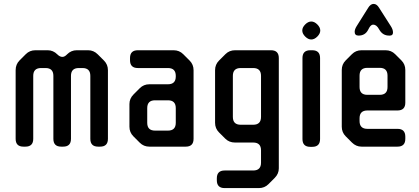

<svg xmlns="http://www.w3.org/2000/svg" viewBox="-20 -742 2143 982"><path d="M100 8H110Q150 8 150 -32V-354Q150 -394 190 -394H213Q253 -394 253 -354V-32Q253 8 293 8H303Q343 8 343 -32V-354Q343 -394 383 -394H402Q442 -394 442 -354V-32Q442 8 482 8H492Q532 8 532 -32V-383Q532 -412 512 -432L480 -464Q459 -485 431 -485H372Q344 -485 323 -464L321 -462Q310 -451 299 -451Q286 -451 273 -464Q252 -485 224 -485H161Q132 -485 112 -465L80 -433Q60 -413 60 -383V-32Q60 8 100 8Z M695 -12Q715 8 744 8H930Q970 8 970 -32V-383Q970 -412 950 -432L917 -465Q897 -485 868 -485H685Q645 -485 645 -445V-434Q645 -394 685 -394H839Q879 -394 879 -354V-351Q879 -311 839 -311H744Q715 -311 695 -291L663 -259Q642 -238 642 -210V-94Q642 -65 662 -45ZM733 -114V-189Q733 -229 773 -229H839Q879 -229 879 -189V-114Q879 -74 839 -74H773Q733 -74 733 -114Z M1089 180Q1089 220 1129 220H1304Q1333 220 1353 200L1385 168Q1406 147 1406 119V-445Q1406 -485 1366 -485H1182Q1153 -485 1133 -465L1100 -432Q1080 -412 1080 -383V-114Q1080 -85 1100 -65L1132 -33Q1152 -13 1182 -13H1275Q1315 -13 1315 27V90Q1315 130 1275 130H1129Q1089 130 1089 170ZM1171 -144V-354Q1171 -394 1211 -394H1275Q1315 -394 1315 -354V-144Q1315 -104 1275 -104H1211Q1171 -104 1171 -144Z M1541 -555Q1556 -540 1572 -540Q1588 -540 1603 -555Q1618 -570 1618 -586Q1618 -602 1603 -617Q1588 -632 1572 -632Q1556 -632 1541 -617Q1526 -602 1526 -586Q1526 -570 1541 -555ZM1567 9H1577Q1617 9 1617 -31V-445Q1617 -485 1577 -485H1567Q1527 -485 1527 -445V-31Q1527 9 1567 9Z M1780 -13Q1801 8 1829 8H2013Q2053 8 2053 -32V-43Q2053 -83 2013 -83H1859Q1819 -83 1819 -123V-137Q1819 -177 1859 -177H2013Q2053 -177 2053 -217V-384Q2053 -413 2033 -433L2001 -465Q1981 -485 1952 -485H1829Q1800 -485 1780 -465L1748 -433Q1728 -413 1728 -384V-94Q1728 -65 1748 -45ZM1819 -297V-355Q1819 -395 1859 -395H1922Q1962 -395 1962 -355V-297Q1962 -257 1922 -257H1859Q1819 -257 1819 -297ZM1794 -579Q1794 -560 1814 -560Q1847 -560 1862 -588L1869 -601Q1878 -616 1889 -616Q1906 -616 1919 -592L1922 -587Q1939 -560 1970 -560H1974Q1990 -560 1990 -576Q1990 -591 1979 -608L1919 -702Q1907 -722 1891 -722Q1875 -722 1863 -702L1804 -608Q1794 -592 1794 -579Z"/></svg>

Font: WDXL Lubrifont TC
Style: Regular
Weight: 400
Designer: [WDXL Lubrifont] Copyright 2020-2022 (c) NightFurySL2001, Skr-ZERO; [ZCOOL QingKe HuangYou] Copyright 2018-2022 (c) The 
Version: Version 2.001;hotconv 1.1.1;makeotfexe 2.6.0